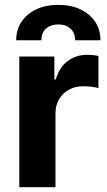

<svg xmlns="http://www.w3.org/2000/svg" viewBox="-20 -782 449 802"><path d="M60.7 0V-545.9H207V-450H212.9Q227.7 -501.1 262.9 -527.1Q298.1 -553.1 343.8 -553.1Q355.1 -553.1 368.2 -551.9Q381.2 -550.6 391.2 -548V-413.9Q380.7 -417.5 361.9 -419.6Q343.1 -421.7 327.1 -421.7Q294 -421.7 267.8 -407.3Q241.5 -392.9 226.6 -367.4Q211.7 -342 211.7 -308.4V0ZM47.7 -613.7Q47.7 -657.9 69.9 -691.2Q92.1 -724.4 131.7 -743.1Q171.4 -761.7 223.6 -761.7Q276.1 -761.7 315.6 -743.1Q355.2 -724.4 377.4 -691.2Q399.6 -657.9 399.6 -613.7H293.9Q293.9 -643.9 274.9 -661.9Q255.9 -679.9 223.6 -679.9Q190.8 -679.9 171.8 -661.9Q152.7 -643.9 152.7 -613.7Z"/></svg>

Font: GitLab Sans
Style: Regular
Weight: 400
Designer: Rasmus Andersson
Foundry: Modifications by GitLab B.V., manufactured by rsms
Version: Version 4.000;git-c8fb6b7